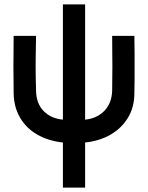

<svg xmlns="http://www.w3.org/2000/svg" viewBox="-20 -633 673 873"><path d="M42 -470H144Q143 -420 142.5 -387Q142 -354 142 -329Q142 -304 142.5 -279Q143 -254 144 -220Q145 -162 178.5 -128Q212 -94 266 -89V-613H367V-89Q420 -94 454 -128.5Q488 -163 490 -220Q490 -254 490.5 -279Q491 -304 491 -329Q491 -354 490.5 -387Q490 -420 490 -470H591Q592 -420 592 -387Q592 -354 592 -328.5Q592 -303 592 -276Q592 -249 591 -210Q591 -146 562 -98Q533 -50 483 -21Q433 8 367 15V220H266V15Q201 8 150.5 -20.5Q100 -49 71.5 -97.5Q43 -146 42 -210Q42 -249 41.5 -276Q41 -303 41 -328.5Q41 -354 41.5 -387Q42 -420 42 -470Z"/></svg>

Font: Kreadon Light
Style: Bold
Weight: 600
Designer: Reiya WATANABE
Foundry: StudioGnu
Version: Version 1.003; ttfautohint (v1.8.4.7-5d5b);gftools[0.9.32]